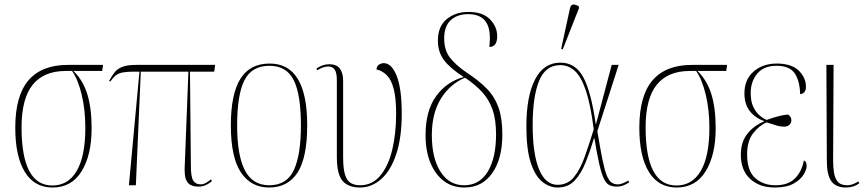

<svg xmlns="http://www.w3.org/2000/svg" viewBox="-20 -825 3854 855"><path d="M214 10Q133 10 90.5 -59.5Q48 -129 48 -256Q48 -399 107 -467.5Q166 -536 282 -536H439L435 -509H307Q350 -467 369 -405Q388 -343 388 -253Q388 -135 343.5 -62.5Q299 10 214 10ZM213 1Q284 1 322 -64.5Q360 -130 360 -256Q360 -335 344 -402.5Q328 -470 301 -509H273Q175 -509 125.5 -447.5Q76 -386 76 -258Q76 1 213 1Z M554 0 601 -506H580Q546 -506 527 -502.5Q508 -499 496 -489.5Q484 -480 471 -462L466 -465Q478 -487 490 -502.5Q502 -518 524 -527Q546 -536 586 -536H938L934 -506H826L830 -86Q830 -36 841 -20Q852 -4 873 -4Q886 -4 898.5 -11.5Q911 -19 919 -26L924 -19Q896 6 864 6Q833 6 819.5 -8Q806 -22 803.5 -45Q801 -68 803 -94L819 -506H607L585 0Z M1178 10Q1098 10 1053 -57Q1008 -124 1008 -267Q1008 -406 1050.5 -474Q1093 -542 1181 -542Q1348 -542 1348 -267Q1348 -123 1305 -56.5Q1262 10 1178 10ZM1179 0Q1257 0 1288.5 -67.5Q1320 -135 1320 -267Q1320 -404 1288 -468Q1256 -532 1180 -532Q1101 -532 1068.5 -467.5Q1036 -403 1036 -267Q1036 -133 1070.5 -66.5Q1105 0 1179 0Z M1583 10Q1531 10 1505.5 -19.5Q1480 -49 1480 -126V-467Q1480 -501 1470.5 -515Q1461 -529 1442 -529Q1419 -529 1393 -512L1389 -520Q1418 -539 1446 -539Q1479 -539 1493.5 -519.5Q1508 -500 1508 -465V-126Q1508 -74 1516.5 -47Q1525 -20 1542 -10Q1559 0 1584 0Q1638 0 1674 -43.5Q1710 -87 1727 -159.5Q1744 -232 1744 -318Q1744 -387 1733.5 -428Q1723 -469 1703 -489.5Q1683 -510 1656 -516Q1659 -533 1669.5 -538.5Q1680 -544 1688 -544Q1724 -544 1746.5 -487Q1769 -430 1769 -319Q1769 -212 1744.5 -138.5Q1720 -65 1677.5 -27.5Q1635 10 1583 10Z M2048 10Q1995 10 1956.5 -19Q1918 -48 1896.5 -100.5Q1875 -153 1875 -223Q1875 -331 1921.5 -396Q1968 -461 2045 -482Q1987 -519 1958.5 -555.5Q1930 -592 1930 -644Q1930 -708 1969.5 -740Q2009 -772 2066 -772Q2130 -772 2162 -739Q2194 -706 2194 -664Q2194 -616 2159 -616Q2168 -691 2144.5 -726.5Q2121 -762 2065 -762Q2016 -762 1987 -735Q1958 -708 1958 -654Q1958 -603 1982.5 -570Q2007 -537 2058 -502Q2113 -466 2148 -430Q2183 -394 2200 -346Q2217 -298 2217 -226Q2217 -118 2172 -54Q2127 10 2048 10ZM2047 0Q2115 0 2152 -60.5Q2189 -121 2189 -227Q2189 -292 2173.5 -336.5Q2158 -381 2127.5 -414.5Q2097 -448 2051 -479Q1984 -451 1943.5 -386Q1903 -321 1903 -223Q1903 -121 1941.5 -60.5Q1980 0 2047 0Z M2463 10Q2427 10 2395 -15.5Q2363 -41 2343.5 -100.5Q2324 -160 2324 -262Q2324 -396 2362.5 -471Q2401 -546 2476 -546Q2542 -546 2577 -482Q2612 -418 2633 -272H2634L2704 -536H2735L2640 -241Q2653 -163 2662.5 -116Q2672 -69 2681.5 -45Q2691 -21 2703 -12.5Q2715 -4 2731 -4Q2743 -4 2755.5 -9.5Q2768 -15 2778 -21L2782 -13Q2770 -5 2756.5 0.5Q2743 6 2727 6Q2708 6 2694 -0.5Q2680 -7 2669.5 -28.5Q2659 -50 2649 -93Q2639 -136 2627 -209H2625Q2608 -152 2588 -102Q2568 -52 2539 -21Q2510 10 2463 10ZM2463 -2Q2508 -2 2536 -36.5Q2564 -71 2584 -127.5Q2604 -184 2624 -249Q2610 -359 2589 -421.5Q2568 -484 2539.5 -509.5Q2511 -535 2475 -535Q2409 -535 2380.5 -464.5Q2352 -394 2352 -268Q2352 -140 2380.5 -71Q2409 -2 2463 -2ZM2486 -605 2479 -608 2518 -787Q2522 -805 2533.5 -805Q2545 -805 2558 -796V-788Z M2993 10Q2912 10 2869.5 -59.5Q2827 -129 2827 -256Q2827 -399 2886 -467.5Q2945 -536 3061 -536H3218L3214 -509H3086Q3129 -467 3148 -405Q3167 -343 3167 -253Q3167 -135 3122.5 -62.5Q3078 10 2993 10ZM2992 1Q3063 1 3101 -64.5Q3139 -130 3139 -256Q3139 -335 3123 -402.5Q3107 -470 3080 -509H3052Q2954 -509 2904.5 -447.5Q2855 -386 2855 -258Q2855 1 2992 1Z M3430 10Q3362 10 3320.5 -28.5Q3279 -67 3279 -136Q3279 -192 3307.5 -228.5Q3336 -265 3382 -284V-286Q3341 -301 3318 -331.5Q3295 -362 3295 -409Q3295 -471 3336 -506.5Q3377 -542 3439 -542Q3505 -542 3537 -510.5Q3569 -479 3569 -438Q3569 -423 3561.5 -414.5Q3554 -406 3543 -406Q3542 -463 3519.5 -497.5Q3497 -532 3438 -532Q3381 -532 3352 -497Q3323 -462 3323 -411Q3323 -373 3334.5 -349Q3346 -325 3362.5 -311Q3379 -297 3394 -291Q3425 -302 3448.5 -308Q3472 -314 3490 -315Q3495 -311 3499.5 -305Q3504 -299 3504 -289Q3504 -278 3495.5 -269.5Q3487 -261 3472 -261Q3456 -261 3440 -265.5Q3424 -270 3394 -280Q3362 -267 3334.5 -232.5Q3307 -198 3307 -138Q3307 -63 3343.5 -31.5Q3380 0 3433 0Q3489 0 3519.5 -30Q3550 -60 3560 -111Q3566 -108 3569 -102Q3572 -96 3572 -85Q3572 -70 3558.5 -47.5Q3545 -25 3514 -7.5Q3483 10 3430 10Z M3748 10Q3702 10 3682 -18Q3662 -46 3662 -110L3660 -536H3692L3690 -108Q3690 -81 3694 -56Q3698 -31 3711 -15.5Q3724 0 3754 0Q3775 0 3802 -17L3807 -9Q3781 10 3748 10Z"/></svg>

Font: Noto Serif Display Condensed Thin
Style: Regular
Weight: 100
Width: 3
Designer: Monotype Design Team
Foundry: Monotype Imaging Inc.
Version: Version 2.009